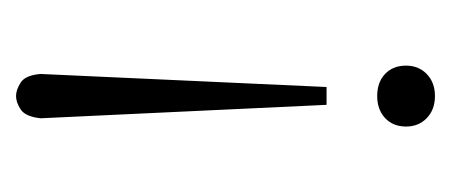

<svg xmlns="http://www.w3.org/2000/svg" viewBox="-180 -199 557 237"><g transform="rotate(90 98.5 -80.5)"><path d="M87.4 -205.1H109.4L126 147.9Q124 166.5 115.2 172.4Q106.4 178.2 98.6 178.2Q90.8 178.2 81.8 172.4Q72.8 166.5 71.3 147.9ZM98.6 -338.9Q115.2 -338.9 125.7 -328.9Q136.2 -318.8 136.2 -303.2Q136.2 -287.1 125.7 -277.3Q115.2 -267.6 98.6 -267.6Q81.5 -267.6 71.3 -277.3Q61 -287.1 61 -303.2Q61 -318.8 71.5 -328.9Q82 -338.9 98.6 -338.9Z"/></g></svg>

Font: Lateef ExtraLight
Style: Regular
Weight: 200
Designer: SIL International
Foundry: SIL International
Version: Version 4.200